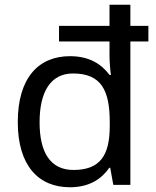

<svg xmlns="http://www.w3.org/2000/svg" viewBox="-20 -780 657 810"><path d="M275 10C358 10 409 -26 441 -72H445L458 0H530V-605H606V-671H530V-760H442V-671H229V-605H442V-544C442 -523 445 -481 448 -464H442C409 -508 359 -543 275 -543C143 -543 55 -452 55 -265C55 -83 141 10 275 10ZM290 -63C193 -63 147 -136 147 -264C147 -392 193 -470 288 -470C407 -470 443 -399 443 -265V-248C443 -124 402 -63 290 -63Z"/></svg>

Font: Noto Sans Sinhala UI
Style: Regular
Weight: 400
Designer: Jelle Bosma - Monotype Design Team
Foundry: Monotype Imaging Inc.
Version: Version 2.006